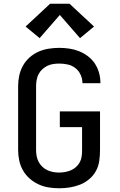

<svg xmlns="http://www.w3.org/2000/svg" viewBox="-20 -999 640 1027"><path d="M297 8Q268 8 240 3.5Q212 -1 186 -13Q160 -25 138.5 -44Q117 -63 103 -87.5Q89 -112 83 -140Q77 -168 77 -196V-539Q77 -567 83 -595Q89 -623 103 -648Q117 -673 138.5 -692Q160 -711 186 -722.5Q212 -734 240.5 -738.5Q269 -743 297 -743Q324 -743 351 -739Q378 -735 403 -725Q428 -715 450 -698.5Q472 -682 487 -659.5Q502 -637 509.5 -610.5Q517 -584 517 -557Q517 -556 517 -555.5Q517 -555 517 -554H421Q421 -554 421 -554.5Q421 -555 421 -555Q421 -578 411 -599.5Q401 -621 383 -635Q365 -649 342.5 -654Q320 -659 297 -659Q281 -659 264.5 -656.5Q248 -654 233.5 -647Q219 -640 206.5 -628.5Q194 -617 186.5 -602.5Q179 -588 176 -571.5Q173 -555 173 -539V-196Q173 -180 176 -164Q179 -148 186.5 -133.5Q194 -119 206 -107.5Q218 -96 232.5 -89Q247 -82 263.5 -79Q280 -76 296 -76Q312 -76 328.5 -79Q345 -82 360 -88.5Q375 -95 387.5 -106.5Q400 -118 407.5 -132.5Q415 -147 417 -163.5Q419 -180 419 -196V-319H300V-403H515V-196Q515 -168 511 -139Q507 -110 493.5 -85Q480 -60 457.5 -41Q435 -22 408.5 -11.5Q382 -1 353.5 3.5Q325 8 297 8ZM192 -795 117 -857 248 -979H352L483 -857L408 -795L300 -919Z"/></svg>

Font: Zed Mono Medium Extended
Style: Regular
Weight: 500
Width: 7
Monospace: yes
Designer: Belleve Invis
Foundry: Belleve Invis
Version: Version 1.0.0; ttfautohint (v1.8.4)